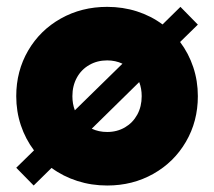

<svg xmlns="http://www.w3.org/2000/svg" viewBox="-20 -538 637 571"><path d="M133.3 -38.6 80.1 13.7 28.3 -39.1 81.1 -90.8Q55.7 -124.5 42 -165.5Q28.3 -206.5 28.3 -252Q28.3 -326.7 63.7 -387.5Q99.1 -448.2 160.9 -482.9Q222.7 -517.6 298.8 -517.6Q345.2 -517.6 387.2 -504.2Q429.2 -490.7 463.4 -465.3L516.6 -517.6L568.4 -464.8L515.6 -413.1Q541 -379.4 554.7 -338.4Q568.4 -297.4 568.4 -252Q568.4 -177.2 533 -116.5Q497.6 -55.7 436 -21Q374.5 13.7 298.8 13.7Q252 13.7 210 0.2Q168 -13.2 133.3 -38.6ZM401.4 -252Q401.4 -274.9 394 -293.9L252.9 -155.3Q273.4 -145.5 298.8 -145.5Q328.1 -145.5 351.6 -159.2Q375 -172.9 388.2 -197Q401.4 -221.2 401.4 -252ZM202.6 -210 344.2 -348.6Q323.2 -358.4 298.8 -358.4Q269 -358.4 245.4 -344.7Q221.7 -331.1 208.5 -306.9Q195.3 -282.7 195.3 -252Q195.3 -229 202.6 -210Z"/></svg>

Font: Wanted Sans Black
Style: Regular
Weight: 900
Designer: Original Design by Kil Hyung-jin and Kang Hanbin, Wanted Lab, Inc; Hangeul from Source Han Sans by Jang Soo-young and Ka
Foundry: Wanted Lab, Inc.
Version: Version 1.003